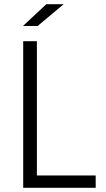

<svg xmlns="http://www.w3.org/2000/svg" viewBox="-20 -897 504 917"><path d="M201.2 -877H284.2L159.7 -772.9H89.8ZM90.8 -700.2H156.2V-59.1H437V0H90.8Z"/></svg>

Font: Selawik Semilight
Style: Regular
Weight: 300
Designer: Aaron Bell
Foundry: Microsoft Corporation
Version: Version 1.01